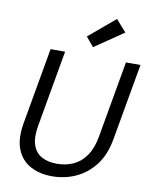

<svg xmlns="http://www.w3.org/2000/svg" viewBox="-100 -1009 865 1094"><g transform="rotate(10 332.0 -461.5)"><path d="M277 12Q205 12 151.5 -17Q98 -46 74 -105.5Q50 -165 66 -258L144 -700H228L150 -257Q138 -189 152.5 -146Q167 -103 203.5 -83Q240 -63 292 -63Q345 -63 388 -83Q431 -103 460.5 -146Q490 -189 502 -257L580 -700H664L586 -258Q570 -165 524 -105.5Q478 -46 414 -17Q350 12 277 12ZM380 -753 335 -807 487 -935 547 -867Z"/></g></svg>

Font: DM Sans 9pt
Style: Italic
Weight: 400
Italic angle: -10°
Designer: Colophon Foundry, Jonny Pinhorn
Foundry: Colophon Foundry
Version: Version 4.004